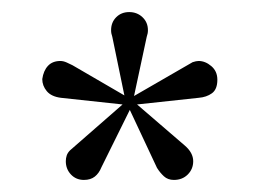

<svg xmlns="http://www.w3.org/2000/svg" viewBox="-20 -802 421 318"><path d="M119 -504Q106 -504 97.5 -513Q89 -522 89 -535Q89 -540 90.5 -544.5Q92 -549 96 -553L183 -629L81 -640Q65 -642 57.5 -651Q50 -660 50 -671Q52 -685 59.5 -693Q67 -701 80 -701Q85 -701 90.5 -698.5Q96 -696 100 -694L186 -644L166 -741Q165 -744 164.5 -746.5Q164 -749 164 -752Q164 -765 172.5 -773.5Q181 -782 194 -782Q207 -782 216 -773.5Q225 -765 225 -752Q225 -749 224.5 -746.5Q224 -744 223 -741L202 -643L299 -699Q305 -701 309 -701Q320 -701 330 -692.5Q340 -684 340 -670Q340 -654 331 -647.5Q322 -641 309 -640L207 -629L286 -561Q300 -549 300 -535Q300 -522 291 -513Q282 -504 268 -504Q258 -504 251.5 -510Q245 -516 240 -524L195 -620L148 -525Q144 -515 137 -509.5Q130 -504 119 -504Z"/></svg>

Font: ComfortaaLight
Style: Regular
Weight: 300
Designer: Johan Aakerlund
Foundry: Johan Aakerlund
Version: Version 3.104; ttfautohint (v1.8.1.43-b0c9)